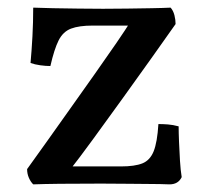

<svg xmlns="http://www.w3.org/2000/svg" viewBox="-20 -481 541 503"><path d="M67 2Q60 -5 55.5 -15.5Q51 -26 51 -38Q72 -67 101.5 -108.5Q131 -150 164 -196.5Q197 -243 228.5 -287.5Q260 -332 285 -368.5Q310 -405 323 -426L343 -414H223Q187 -414 166 -406Q145 -398 133.5 -375Q122 -352 112 -308Q100 -308 85.5 -310Q71 -312 60 -316Q63 -349 65 -386Q67 -423 67 -461Q88 -460 119 -459.5Q150 -459 185 -458.5Q220 -458 250 -458Q280 -458 313.5 -458.5Q347 -459 377.5 -459.5Q408 -460 427 -461Q434 -453 437 -441Q440 -429 440 -418Q414 -381 377 -329Q340 -277 300 -221.5Q260 -166 223.5 -116Q187 -66 161 -33L153 -45H297Q333 -45 353 -53Q373 -61 382.5 -84.5Q392 -108 395 -156Q407 -156 420 -155Q433 -154 448 -150Q448 -134 449 -109.5Q450 -85 451.5 -60Q453 -35 456 -17Q447 2 424 2Q399 1 374.5 1Q350 1 319.5 0.5Q289 0 245 0Q179 0 136.5 0.5Q94 1 67 2Z"/></svg>

Font: Vollkorn
Style: Regular
Weight: 400
Designer: Friedrich Althausen
Foundry: Friedrich Althausen
Version: Version 5.001